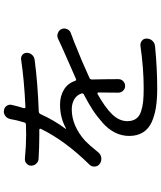

<svg xmlns="http://www.w3.org/2000/svg" viewBox="64 -896 871 1040"><g transform="rotate(-90 500.0 -376.5)"><path d="M590.8 -173.8Q591.8 -157.2 580.6 -146Q569.3 -134.8 553.7 -134.8Q538.1 -134.8 527.3 -146.5Q516.6 -158.2 517.6 -173.8Q518.6 -217.8 518.6 -279.3Q518.6 -282.2 516.1 -284.2Q513.7 -286.1 510.7 -284.2Q438.5 -244.1 400.9 -205.6Q363.3 -167 363.3 -123Q363.3 -94.7 376 -76.2Q388.7 -57.6 415 -48.8Q441.4 -40 470.2 -37.1Q499 -34.2 542 -34.2Q648.4 -34.2 771.5 -51.8Q787.1 -53.7 799.3 -43.5Q811.5 -33.2 810.5 -17.6Q810.5 0 798.8 12.7Q787.1 25.4 769.5 27.3Q648.4 39.1 539.1 39.1Q482.4 39.1 438.5 32.2Q394.5 25.4 358.4 9.3Q322.3 -6.8 302.7 -37.6Q283.2 -68.4 283.2 -112.3Q283.2 -153.3 301.3 -189.5Q319.3 -225.6 354 -256.3Q388.7 -287.1 423.8 -310.1Q459 -333 507.8 -358.4Q516.6 -363.3 512.7 -372.1Q503.9 -397.5 481 -410.6Q458 -423.8 426.8 -423.8Q337.9 -423.8 255.9 -350.6Q236.3 -332 193.4 -279.3Q181.6 -265.6 164.1 -263.7Q161.1 -263.7 158.2 -263.7Q143.6 -263.7 131.8 -272.5Q117.2 -283.2 117.2 -301.8Q117.2 -317.4 127.9 -328.1Q257.8 -460 321.3 -590.8Q323.2 -594.7 321.3 -597.2Q319.3 -599.6 316.4 -599.6H285.2Q226.6 -599.6 159.2 -603.5Q143.6 -604.5 132.8 -616.2Q122.1 -627.9 122.1 -643.6Q122.1 -658.2 133.3 -668.5Q144.5 -678.7 159.2 -677.7Q232.4 -670.9 289.1 -670.9Q325.2 -670.9 343.8 -671.9Q354.5 -671.9 356.4 -681.6Q368.2 -718.8 374 -753.9Q377 -771.5 389.6 -782.2Q401.4 -792 416 -792Q418 -792 419.9 -791Q436.5 -790 445.8 -776.9Q455.1 -763.7 451.2 -748Q442.4 -710.9 433.6 -683.6Q432.6 -679.7 435.1 -676.8Q437.5 -673.8 440.4 -674.8Q587.9 -681.6 697.3 -698.2Q711.9 -700.2 722.7 -690.9Q733.4 -681.6 733.4 -667Q733.4 -651.4 722.7 -639.2Q711.9 -627 696.3 -625Q573.2 -608.4 415 -602.5Q405.3 -601.6 401.4 -592.8Q367.2 -517.6 322.3 -458Q321.3 -456.1 322.3 -455.1Q323.2 -454.1 324.2 -455.1Q381.8 -487.3 453.1 -487.3Q499 -487.3 533.7 -466.3Q568.4 -445.3 581.1 -406.2Q584 -397.5 592.8 -401.4Q627.9 -417 685.1 -441.9Q742.2 -466.8 763.7 -476.6Q785.2 -486.3 809.6 -498Q817.4 -502 826.2 -502Q833 -502 839.8 -499Q855.5 -494.1 862.3 -478.5Q865.2 -471.7 865.2 -463.9Q865.2 -456.1 861.3 -448.2Q854.5 -433.6 839.8 -428.7Q824.2 -422.9 791 -410.2Q684.6 -368.2 597.7 -328.1Q588.9 -324.2 588.9 -314.5Q589.8 -292 590.3 -243.2Q590.8 -194.3 590.8 -173.8Z"/></g></svg>

Font: Gen Jyuu GothicX Regular
Style: Regular
Weight: 400
Designer: [Source Han Sans]
Ryoko NISHIZUKA  (kana & ideographs); Paul D. Hunt (Latin, Greek & Cyrillic); Wenlong ZHANG  (bopomofo
Version: Version 1.002.20150607